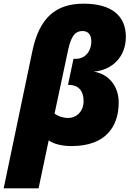

<svg xmlns="http://www.w3.org/2000/svg" viewBox="-58 -785 725 1045"><path d="M-38 240H152L207 -21C233 -3 273 10 332 10C517 10 588 -96 588 -227C588 -318 532 -383 452 -395C555 -404 627 -477 627 -585C627 -701 547 -765 397 -765C247 -765 156 -690 118 -506ZM312 -143C284 -143 256 -153 239 -167L313 -514C332 -604 361 -616 392 -616C411 -616 439 -607 439 -560C439 -505 404 -465 357 -465H342L312 -323H318C366 -323 397 -293 397 -235C397 -181 361 -143 312 -143Z"/></svg>

Font: Noto Sans UI Black
Style: Italic
Weight: 900
Italic angle: -372°
Designer: Monotype Design Team
Foundry: Monotype Imaging Inc.
Version: Version 1.901